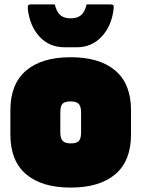

<svg xmlns="http://www.w3.org/2000/svg" viewBox="-20 -829 640 869"><path d="M300 -570Q431 -570 502 -509.5Q573 -449 573 -330V-220Q573 -101 502 -40.5Q431 20 300 20Q169 20 98 -40.5Q27 -101 27 -220V-330Q27 -449 98 -509.5Q169 -570 300 -570ZM300 -370Q273 -370 263 -359.5Q253 -349 253 -320V-230Q253 -202 264 -191Q275 -180 300 -180Q327 -180 337 -191Q347 -202 347 -230V-320Q347 -348 336 -359Q325 -370 300 -370ZM300 -746Q330 -746 347 -760.5Q364 -775 372 -809H480Q490 -809 493 -805Q496 -801 494 -787Q485 -711 440 -663Q395 -615 327 -615H273Q203 -615 159 -663Q115 -711 106 -787Q105 -801 107.5 -805Q110 -809 120 -809H228Q236 -775 253 -760.5Q270 -746 300 -746Z"/></svg>

Font: Recursive Mn Lnr St XBk
Style: Regular
Weight: 1000
Monospace: yes
Version: Version 1.079;hotconv 1.0.112;makeotfexe 2.5.65598; ttfautoh